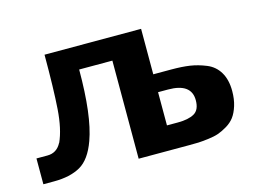

<svg xmlns="http://www.w3.org/2000/svg" viewBox="-71 -599 995 726"><g transform="rotate(-15 426.5 -236.0)"><path d="M18 0V-101H61Q98 -101 116 -136V-135Q138 -183 143.5 -260.5Q149 -338 149 -472H527V-294H598Q639 -294 669.5 -289.5Q700 -285 732 -272Q764 -259 781.5 -229.5Q799 -200 799 -156Q799 -124 791 -98.5Q783 -73 771 -57Q759 -41 739.5 -29.5Q720 -18 704 -12.5Q688 -7 663 -4Q638 -1 625 -0.5Q612 0 590 0H391V-384H261Q261 -204 228 -113Q204 -46 163.5 -23Q123 0 60 0ZM527 -94H570Q611 -94 634 -107Q657 -120 657 -158Q657 -224 566 -224H527V-202Z"/></g></svg>

Font: Coval
Style: Black
Weight: 1000
Foundry: Context Ltd
Version: Version 001.000